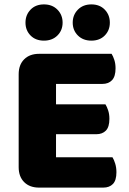

<svg xmlns="http://www.w3.org/2000/svg" viewBox="-20 -851 588 874"><path d="M158 3Q115 3 90 -22Q65 -47 65 -90V-513Q65 -556 90 -581Q115 -606 158 -606H488Q495 -595 500.5 -578Q506 -561 506 -540Q506 -503 490 -486Q474 -469 446 -469H235V-376H460Q467 -365 472.5 -348Q478 -331 478 -310Q478 -273 462 -256.5Q446 -240 418 -240H235V-135H492Q499 -124 504.5 -106Q510 -88 510 -67Q510 -30 494 -13.5Q478 3 450 3ZM265 -748Q265 -713 241.5 -689.5Q218 -666 180 -666Q142 -666 119 -689.5Q96 -713 96 -748Q96 -783 119 -807Q142 -831 180 -831Q218 -831 241.5 -807Q265 -783 265 -748ZM480 -748Q480 -713 457 -689.5Q434 -666 396 -666Q358 -666 334.5 -689.5Q311 -713 311 -748Q311 -783 334.5 -807Q358 -831 396 -831Q434 -831 457 -807Q480 -783 480 -748Z"/></svg>

Font: Baloo 2 ExtraBold
Style: Regular
Weight: 800
Designer: Sarang Kulkarni and Ek Type
Foundry: Ek Type
Version: Version 1.640;hotconv 1.0.111;makeotfexe 2.5.65597; ttfautoh